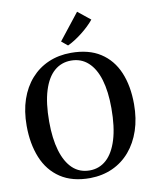

<svg xmlns="http://www.w3.org/2000/svg" viewBox="-105 -1068 927 1157"><g transform="rotate(-10 359.0 -489.5)"><path d="M353 11.5Q243 12 171 -35.8Q99 -83.5 64 -169Q29 -254.5 29 -365.5Q29 -454.5 53.2 -525.5Q77.5 -596.5 122.5 -647.2Q167.5 -698 229.8 -725Q292 -752 367.5 -752Q476 -752 547.2 -706Q618.5 -660 653.8 -576.8Q689 -493.5 689 -381.5Q689 -293.5 664.8 -221.5Q640.5 -149.5 596 -97.5Q551.5 -45.5 489.8 -17.5Q428 10.5 353 11.5ZM357.5 -34.5Q416.5 -34.5 459.8 -73.5Q503 -112.5 526.8 -189.8Q550.5 -267 550.5 -381.5Q550.5 -483.5 528.8 -556Q507 -628.5 464.2 -667.2Q421.5 -706 360 -706Q301 -706 257.8 -668.8Q214.5 -631.5 190.8 -556Q167 -480.5 167 -366Q167 -262.5 189 -188.2Q211 -114 253.2 -74.2Q295.5 -34.5 357.5 -34.5ZM358.5 -799 321.5 -829.5 447.5 -989.5 524 -928Q510 -910.5 490.2 -891.5Q470.5 -872.5 447.8 -854.8Q425 -837 402.2 -822.5Q379.5 -808 359.5 -799Z"/></g></svg>

Font: Merriweather 60pt SemiBold
Style: Regular
Weight: 600
Version: Version 2.100